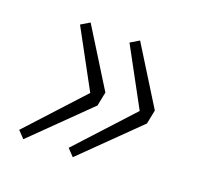

<svg xmlns="http://www.w3.org/2000/svg" viewBox="-75 -510 533 518"><g transform="rotate(20 191.0 -251.0)"><path d="M182 -72 163 -92 309 -251 220 -415 245 -430 347 -266 339 -226ZM40 -72 21 -92 167 -251 78 -415 103 -430 205 -266 197 -226Z"/></g></svg>

Font: TypoPRO Source Sans Pro
Style: Italic
Weight: 300
Italic angle: -11°
Designer: Paul D. Hunt
Foundry: Adobe Systems Incorporated
Version: Version 1.075;PS 2.000;hotconv 1.0.86;makeotf.lib2.5.63406